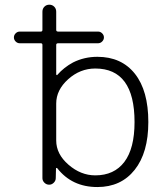

<svg xmlns="http://www.w3.org/2000/svg" viewBox="-20 -793 684 802"><path d="M542 -283.2Q542 -506.8 377.9 -506.8Q314.5 -506.8 264.6 -461.9Q214.8 -417 214.8 -360.4V-206.1Q214.8 -149.4 266.1 -105Q317.4 -60.5 377.9 -60.5Q457 -60.5 499.5 -116.7Q542 -172.9 542 -283.2ZM62.5 -612.3Q52.7 -612.3 45.4 -619.6Q38.1 -627 38.1 -636.7Q38.1 -646.5 45.4 -653.8Q52.7 -661.1 62.5 -661.1H150.4Q157.2 -661.1 157.2 -668V-744.1Q157.2 -756.8 165.5 -765.1Q173.8 -773.4 186 -773.4Q198.2 -773.4 206.5 -765.1Q214.8 -756.8 214.8 -744.1V-668Q214.8 -661.1 222.7 -661.1H389.6Q399.4 -661.1 406.7 -653.8Q414.1 -646.5 414.1 -636.7Q414.1 -627 406.7 -619.6Q399.4 -612.3 389.6 -612.3H222.7Q214.8 -612.3 214.8 -605.5V-482.4Q214.8 -480.5 216.8 -479.5Q218.8 -478.5 219.7 -480.5Q247.1 -511.7 285.2 -532.2Q332 -555.7 386.7 -555.7Q487.3 -555.7 543.5 -484.9Q599.6 -414.1 599.6 -283.2Q599.6 -155.3 542.5 -83.5Q485.4 -11.7 386.7 -11.7Q280.3 -11.7 218.8 -90.8Q216.8 -91.8 215.3 -91.3Q213.9 -90.8 213.9 -89.8L212.9 -48.8Q212.9 -38.1 204.6 -29.8Q196.3 -21.5 185.5 -21.5Q173.8 -21.5 165.5 -29.8Q157.2 -38.1 157.2 -48.8V-605.5Q157.2 -612.3 150.4 -612.3Z"/></svg>

Font: irohamaru Light
Style: Regular
Weight: 200
Designer: [Source Han Sans]
Ryoko NISHIZUKA  (kana & ideographs); Paul D. Hunt (Latin, Greek & Cyrillic); Wenlong ZHANG  (bopomofo
Version: Version 1.01